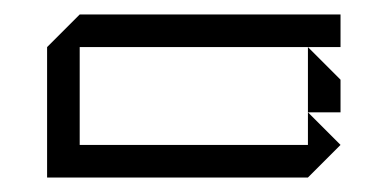

<svg xmlns="http://www.w3.org/2000/svg" viewBox="-20 -425 511 265"><path d="M405 -270V-360L450 -315V-270ZM45 -180V-360L90 -405H450V-360H90V-225H405V-270L450 -225L405 -180Z"/></svg>

Font: Rubik Iso
Style: Regular
Weight: 400
Designer: Hubert and Fischer, NaN
Foundry: Hubert and Fischer, NaN
Version: Version 2.200